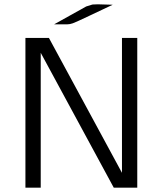

<svg xmlns="http://www.w3.org/2000/svg" viewBox="-20 -871 757 891"><path d="M231 -758 380 -841 409 -850Q413 -850 421 -850.5Q429 -851 434 -851L503 -849L393 -797Q332 -768 318 -763Q304 -758 291 -758ZM98 0V-695H207L546 -69V-695H617V0H508L169 -626V0Z"/></svg>

Font: Coval
Style: ExtraLight
Weight: 250
Foundry: Context Ltd
Version: Version 001.000